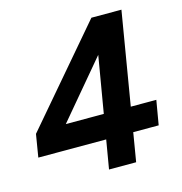

<svg xmlns="http://www.w3.org/2000/svg" viewBox="-104 -795 843 889"><g transform="rotate(-15 317.0 -350.0)"><path d="M119 -193 26 -247 413 -700 481 -623ZM8 -138 26 -247 104 -255H605L585 -138ZM310 0 416 -625 413 -700H557L440 0Z"/></g></svg>

Font: Figtree
Style: Bold Italic
Weight: 700
Italic angle: -9.5°
Foundry: Erik Kennedy
Version: Version 2.001;gftools[0.9.30]